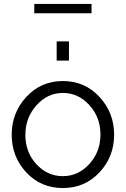

<svg xmlns="http://www.w3.org/2000/svg" viewBox="-20 -939 635 969"><path d="M153 -872V-919H442V-872ZM266 -633V-730H328V-633ZM297 -530Q408 -530 482 -450Q556 -370 556 -259Q556 -148 482 -69Q408 10 297 10Q186 10 112.5 -69Q39 -148 39 -259Q39 -370 113 -450Q187 -530 297 -530ZM297 -470Q220 -470 164 -407.5Q108 -345 108 -258Q108 -171 163.5 -110.5Q219 -50 297 -50Q375 -50 431 -111.5Q487 -173 487 -260Q487 -347 431 -408.5Q375 -470 297 -470Z"/></svg>

Font: Raleway-v4020
Style: Regular
Weight: 400
Designer: Matt McInerney, Pablo Impallari, Rodrigo Fuenzalida
Foundry: Matt McInerney, Pablo Impallari, Rodrigo Fuenzalida
Version: Version 4.020;PS 004.020;hotconv 1.0.88;makeotf.lib2.5.64775